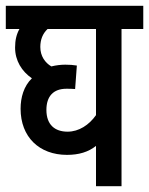

<svg xmlns="http://www.w3.org/2000/svg" viewBox="-20 -642 514 662"><path d="M474 -542V-622H0V-542H47C37 -524 32 -504 32 -478C32 -433 55 -396 90 -372C62 -345 51 -306 51 -267C51 -170 115 -108 211 -108C252 -108 285 -118 311 -139V0H399V-542ZM140 -263C140 -310 164 -336 209 -336C219 -336 228 -336 239 -335L245 -416C233 -418 220 -419 205 -419C190 -419 173 -417 157 -413C135 -426 119 -449 119 -480C119 -505 127 -526 144 -542H311V-245C287 -211 252 -188 213 -188C169 -188 140 -212 140 -263Z"/></svg>

Font: Noto Sans Devanagari ExtraCondensed Medium
Style: Regular
Weight: 500
Width: 2
Designer: Jelle Bosma - Monotype Design Team
Foundry: Monotype Imaging Inc.
Version: Version 2.004